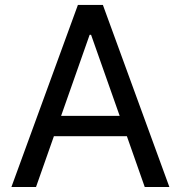

<svg xmlns="http://www.w3.org/2000/svg" viewBox="-20 -747 722 767"><path d="M123.9 0 195.3 -202.8H486.9L558.2 0H656.6L391 -727.3H291.2L25.6 0ZM224.1 -284.1 338.1 -608H343.8L458.1 -284.1Z"/></svg>

Font: Margiela Sans Text
Style: Regular
Weight: 400
Designer: Stefan Endress, Andreas Faust
Version: Version 1.100;FEAKit 1.0